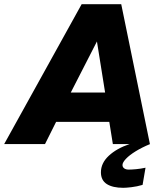

<svg xmlns="http://www.w3.org/2000/svg" viewBox="-55 -688 785 917"><path d="M-35 0 335 -668H524L661 0H484L467 -106H213L160 0ZM283 -246H447L408 -490ZM534 209Q483 209 455 191Q427 173 427 135Q427 91 464.5 56Q502 21 564 0H662Q623 16 593 34.5Q563 53 546.5 70.5Q530 88 530 100Q530 110 538 116Q546 122 560 122Q573 122 595 120Q617 118 640 113L626 195Q599 203 573 206Q547 209 534 209Z"/></svg>

Font: Gantari ExtraBold
Style: Italic
Weight: 800
Italic angle: -10°
Designer: Anugrah Pasau
Foundry: Lafontype
Version: Version 1.000